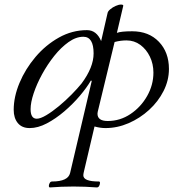

<svg xmlns="http://www.w3.org/2000/svg" viewBox="-20 -548 765 841"><path d="M199 273Q194 273 194 266Q194 261 197.5 254Q201 247 208 247Q278 247 287 210L382 -194L378 -195Q360 -164 329.5 -128Q299 -92 261.5 -60Q224 -28 185 -7.5Q146 13 110 13Q76 13 58 -9Q40 -31 40 -67Q40 -124 65.5 -185Q91 -246 135.5 -298.5Q180 -351 238 -383.5Q296 -416 361 -416Q403 -416 423 -368L451 -490Q452 -498 462.5 -507Q473 -516 486.5 -522Q500 -528 510 -528Q520 -528 520 -523L492 -404Q510 -411 559 -411Q632 -411 676 -365Q720 -319 720 -246Q720 -196 696.5 -149.5Q673 -103 633 -66.5Q593 -30 543.5 -8.5Q494 13 442 13Q419 13 394 6L347 206Q345 215 345 220Q345 247 413 247Q418 247 418 253Q418 259 414.5 266Q411 273 404 273Q379 271 353.5 270Q328 269 302 269Q275 269 249.5 270Q224 271 199 273ZM141 -28Q157 -28 183 -43.5Q209 -59 238.5 -83.5Q268 -108 294 -134.5Q320 -161 337 -182Q390 -253 390 -314Q390 -387 345 -387Q313 -387 280 -363.5Q247 -340 217.5 -303Q188 -266 164.5 -223Q141 -180 127.5 -139.5Q114 -99 114 -70Q114 -28 141 -28ZM452 -18Q506 -18 551.5 -48.5Q597 -79 624.5 -127.5Q652 -176 652 -230Q652 -268 636.5 -300Q621 -332 594.5 -351.5Q568 -371 534 -371Q508 -371 482 -364L408 -58Q407 -52 407 -50Q407 -18 452 -18Z"/></svg>

Font: Junicode SmExp
Style: Italic
Weight: 400
Width: 6
Italic angle: -11°
Designer: Peter S. Baker
Version: Version 2.205; ttfautohint (v1.8.4)